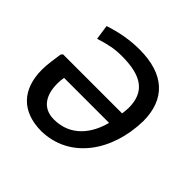

<svg xmlns="http://www.w3.org/2000/svg" viewBox="-135 -622 760 760"><g transform="rotate(45 245.5 -242.0)"><path d="M102 -168C102 -179 103 -191 105 -203H357C337 -126 286 -58 193 -58C129 -58 102 -105 102 -168ZM448 -303C448 -426 376 -494 237 -494C183 -494 130 -484 79 -467L88 -405C137 -420 164 -426 206 -426C317 -426 370 -389 370 -300C370 -289 368 -278 367 -266H36L30 -258C26 -229 20 -195 20 -164C20 -55 80 10 191 10C346 7 444 -130 448 -303Z"/></g></svg>

Font: Cantarell
Style: Oblique
Weight: 400
Italic angle: -8°
Designer: Dave Crossland
Version: Version 0.024